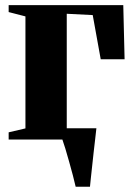

<svg xmlns="http://www.w3.org/2000/svg" viewBox="-20 -532 510 732"><path d="M268.5 180Q264.5 162 257.8 136.5Q251 111 243.5 84.2Q236 57.5 229 34.2Q222 11 217 -2.5L196.5 -43H347.5Q345.5 -24.5 342.8 -1.2Q340 22 337.2 47.2Q334.5 72.5 331.8 97Q329 121.5 326.8 143Q324.5 164.5 323 180ZM13 0V-27.5L77 -42.5V-469.5L13 -486V-512.5H450L455 -306H364L333.5 -474.5L234.5 -479.5V-42.5L332 -27.5V0Z"/></svg>

Font: Merriweather 120pt ExtraBold
Style: Regular
Weight: 800
Version: Version 2.100